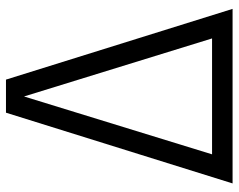

<svg xmlns="http://www.w3.org/2000/svg" viewBox="-96 -684 780 627"><g transform="rotate(-90 293.5 -370.0)"><path d="M8.5 0 239.5 -740H347.5L578.5 0ZM103.5 -67H482L292.5 -681Z"/></g></svg>

Font: Encode Sans Condensed Condensed
Style: Regular
Weight: 400
Width: 3
Designer: Multiple Designers
Foundry: Impallari Type
Version: Version 3.000; ttfautohint (v1.8.3) -l 8 -r 50 -G 200 -x 14 